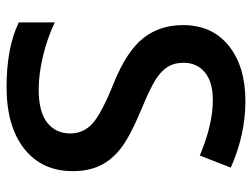

<svg xmlns="http://www.w3.org/2000/svg" viewBox="-112 -652 774 590"><g transform="rotate(90 275.0 -357.0)"><path d="M505.9 -193.8Q505.9 -98.6 437 -44.4Q368.2 9.8 247.1 9.8Q126 9.8 48.8 -27.8V-138.2Q97.7 -115.2 152.6 -102.1Q207.5 -88.9 254.9 -88.9Q324.2 -88.9 357.2 -115.2Q390.1 -141.6 390.1 -186Q390.1 -226.1 359.9 -253.9Q329.6 -281.7 234.9 -319.8Q137.2 -359.4 97.2 -410.2Q57.1 -460.9 57.1 -532.2Q57.1 -621.6 120.6 -672.9Q184.1 -724.1 291 -724.1Q393.6 -724.1 495.1 -679.2L458 -584Q362.8 -624 288.1 -624Q231.4 -624 202.1 -599.4Q172.9 -574.7 172.9 -534.2Q172.9 -506.3 184.6 -486.6Q196.3 -466.8 223.1 -449.2Q250 -431.6 319.8 -402.8Q398.4 -370.1 435.1 -341.8Q471.7 -313.5 488.8 -277.8Q505.9 -242.2 505.9 -193.8Z"/></g></svg>

Font: f2_52653          
Style: Regular
Weight: 600
Foundry: Ascender Corporation
Version: Version 1.10